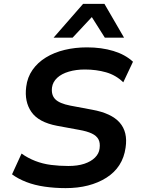

<svg xmlns="http://www.w3.org/2000/svg" viewBox="-20 -959 727 989"><path d="M318 10Q262 10 210 2.5Q158 -5 115.5 -21.5Q73 -38 42 -61L91 -168Q123 -145 161.5 -130Q200 -115 243 -109.5Q286 -104 332 -104Q380 -104 414.5 -115.5Q449 -127 469.5 -147.5Q490 -168 493 -194Q497 -223 487 -241.5Q477 -260 452.5 -271.5Q428 -283 388 -290L274 -311Q179 -329 142 -382Q105 -435 115 -512Q121 -561 147.5 -599Q174 -637 216.5 -663Q259 -689 313 -702Q367 -715 428 -715Q503 -715 564 -696.5Q625 -678 665 -641L615 -535Q577 -572 526.5 -586.5Q476 -601 417 -601Q372 -601 334.5 -590Q297 -579 274.5 -558Q252 -537 248 -509Q243 -470 264.5 -448Q286 -426 342 -415L454 -394Q554 -376 596.5 -327.5Q639 -279 627 -199Q620 -148 595 -109Q570 -70 528 -43.5Q486 -17 433.5 -3.5Q381 10 318 10ZM256 -765 408 -939H518L619 -765H520L453 -871L354 -765Z"/></svg>

Font: Nunito Sans 7pt
Style: Bold Italic
Weight: 700
Italic angle: -9°
Version: Version 3.101;gftools[0.9.27]